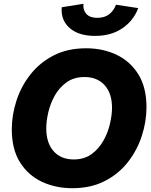

<svg xmlns="http://www.w3.org/2000/svg" viewBox="-20 -968 788 1001"><path d="M356.4 13.2Q270 13.2 198.5 -20.3Q127 -53.7 84.2 -121.8Q41.5 -189.9 41.5 -293.9Q41.5 -368.2 65.7 -442.9Q89.8 -517.6 138.2 -579.3Q186.5 -641.1 259.3 -678.7Q332 -716.3 429.2 -716.3Q516.1 -716.3 587.4 -682.6Q658.7 -648.9 701.2 -580.6Q743.7 -512.2 743.7 -408.7Q743.7 -335 719.7 -260.5Q695.8 -186 647.7 -124Q599.6 -62 526.9 -24.4Q454.1 13.2 356.4 13.2ZM364.3 -136.7Q419.4 -136.7 457.5 -164.6Q495.6 -192.4 519.3 -234.9Q543 -277.3 553.5 -323.5Q564 -369.6 564 -406.2Q564 -481.4 525.4 -523.9Q486.8 -566.4 420.9 -566.4Q365.7 -566.4 327.4 -539.1Q289.1 -511.7 265.6 -469.7Q242.2 -427.7 231.7 -382.1Q221.2 -336.4 221.2 -299.3Q221.2 -222.2 259.8 -179.4Q298.3 -136.7 364.3 -136.7ZM475.6 -780.8Q390.1 -780.8 343.3 -821.8Q296.4 -862.8 301.8 -930.2L415 -948.2Q411.6 -916.5 429.9 -895.8Q448.2 -875 487.3 -875Q525.4 -875 549.6 -894Q573.7 -913.1 584.5 -943.4L700.7 -925.8Q676.3 -860.4 617.9 -820.6Q559.6 -780.8 475.6 -780.8Z"/></svg>

Font: Schibsted Grotesk ExtraBold
Style: Italic
Weight: 800
Italic angle: -12°
Designer: Bakken & Baeck AS, Henrik Kongsvoll
Foundry: Schibsted ASA
Version: Version 1.100; ttfautohint (v1.8.4.7-5d5b);gftools[0.9.25]